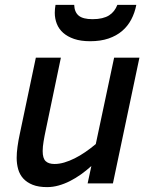

<svg xmlns="http://www.w3.org/2000/svg" viewBox="-20 -747 609 782"><path d="M228 -512.2 167 -220.2Q161.1 -192.9 157.5 -170.9Q153.8 -148.9 153.8 -131.8Q153.8 -102.5 165.8 -90.8Q177.7 -79.1 202.1 -79.1Q221.2 -79.1 241.9 -85.2Q262.7 -91.3 284.2 -102.1Q305.7 -112.8 327.4 -127.7Q349.1 -142.6 370.1 -160.2L444.8 -512.2H547.9L439.9 0H336.9L352.1 -70.8Q331.5 -52.2 309.6 -36.6Q287.6 -21 264.9 -9.5Q242.2 2 218.8 8.5Q195.3 15.1 171.9 15.1Q136.7 15.1 113 5.6Q89.4 -3.9 74.7 -20Q60.1 -36.1 54 -57.9Q47.9 -79.6 47.9 -104Q47.9 -124.5 51.3 -149.4Q54.7 -174.3 60.1 -199.2L126 -512.2ZM535.2 -727.1Q528.8 -694.3 514.4 -667.2Q500 -640.1 477.1 -620.6Q454.1 -601.1 421.9 -590.1Q389.6 -579.1 347.2 -579.1Q309.1 -579.1 282 -588.4Q254.9 -597.7 237.3 -613.3Q219.7 -628.9 211.4 -650.1Q203.1 -671.4 203.1 -694.8Q203.1 -703.1 203.9 -710.9Q204.6 -718.8 206.1 -727.1H282.2Q283.2 -697.8 300.5 -683.3Q317.9 -668.9 356.9 -668.9Q378.9 -668.9 395.5 -672.9Q412.1 -676.8 424.1 -684.3Q436 -691.9 444.3 -702.6Q452.6 -713.4 458 -727.1Z"/></svg>

Font: Clear Sans Medium
Style: Italic
Weight: 500
Italic angle: -12°
Foundry: Intel Corporation
Version: Version 1.00